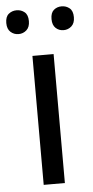

<svg xmlns="http://www.w3.org/2000/svg" viewBox="-64 -814 387 795"><g transform="rotate(-5 129.5 -416.0)"><path d="M173 -51H85V-587H173ZM-11 -732Q-11 -758 3 -769.5Q17 -781 36 -781Q55 -781 69 -769.5Q83 -758 83 -732Q83 -707 69 -694.5Q55 -682 36 -682Q17 -682 3 -694.5Q-11 -707 -11 -732ZM177 -732Q177 -758 190.5 -769.5Q204 -781 223 -781Q242 -781 256 -769.5Q270 -758 270 -732Q270 -707 256 -694.5Q242 -682 223 -682Q204 -682 190.5 -694.5Q177 -707 177 -732Z"/></g></svg>

Font: Noto Sans Tamil UI
Style: Regular
Weight: 400
Designer: Jelle Bosma - Monotype Design Team
Foundry: Monotype Imaging Inc.
Version: Version 2.004